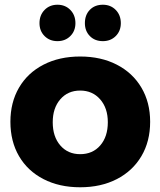

<svg xmlns="http://www.w3.org/2000/svg" viewBox="-20 -786 678 812"><path d="M615 -271Q615 -188 578 -125.5Q541 -63 474 -28.5Q407 6 319 6Q231 6 164 -28.5Q97 -63 60.5 -125.5Q24 -188 24 -271Q24 -353 60.5 -415.5Q97 -478 164 -512.5Q231 -547 319 -547Q407 -547 474 -512.5Q541 -478 578 -415.5Q615 -353 615 -271ZM203 -269Q203 -208 235 -171Q267 -134 319 -134Q372 -134 404 -171Q436 -208 436 -269Q436 -329 403.5 -366Q371 -403 319 -403Q267 -403 235 -366Q203 -329 203 -269ZM299 -688Q299 -655 277.5 -633.5Q256 -612 223 -612Q190 -612 168.5 -633.5Q147 -655 147 -688Q147 -722 168.5 -744Q190 -766 223 -766Q256 -766 277.5 -744Q299 -722 299 -688ZM491 -688Q491 -655 469.5 -633.5Q448 -612 415 -612Q381 -612 360 -633.5Q339 -655 339 -688Q339 -723 360 -744.5Q381 -766 415 -766Q448 -766 469.5 -744Q491 -722 491 -688Z"/></svg>

Font: Gontserrat
Style: Bold
Weight: 700
Designer: Julieta Ulanovsky
Foundry: Julieta Ulanovsky
Version: Version 6.001